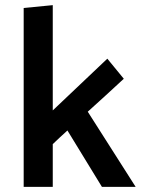

<svg xmlns="http://www.w3.org/2000/svg" viewBox="-20 -726 556 746"><path d="M72 0V-695L185 -706V-297L397 -498L461 -420Q427 -388 391.5 -356Q356 -324 321 -292L507 0H376L242 -219Q228 -206 213 -192.5Q198 -179 185 -166V0Z"/></svg>

Font: Palanquin SemiBold
Style: Regular
Weight: 600
Designer: Pria Ravichandran
Version: Version 1.0.4